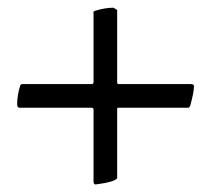

<svg xmlns="http://www.w3.org/2000/svg" viewBox="-20 -494 559 508"><path d="M233.4 -5.9Q227.5 -5.9 227.5 -13.7V-204.1Q227.5 -209 221.7 -209H31.2Q25.4 -209 25.4 -218.8Q25.4 -229.5 27.3 -241.7Q29.3 -253.9 33.2 -266.6Q34.2 -271.5 39.1 -271.5H222.7Q227.5 -271.5 227.5 -277.3V-459Q225.6 -463.9 232.4 -465.8Q246.1 -469.7 257.8 -471.7Q269.5 -473.6 280.3 -473.6L290 -467.8V-276.4Q290 -271.5 293.9 -271.5H485.4Q493.2 -271.5 493.2 -265.6Q493.2 -250 483.4 -214.8Q481.4 -210.9 481.4 -210.9Q479.5 -209 478.5 -209H293.9Q290 -209 290 -206.1V-22.5Q283.2 -12.7 239.3 -6.8H236.3Q235.4 -5.9 233.4 -5.9Z"/></svg>

Font: Crimson Text SemiBold
Style: Regular
Weight: 600
Designer: Sebastian Kosch
Foundry: Sebastian Kosch
Version: Version 1.100; ttfautohint (v1.8.4)